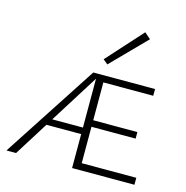

<svg xmlns="http://www.w3.org/2000/svg" viewBox="-105 -808 880 907"><g transform="rotate(15 335.0 -354.5)"><path d="M361 -516 338 -535 495 -709 525 -683ZM632 -34V0H327V-166H157L53 0H6L307 -462H609V-429H365V-244H581V-212H365V-34ZM327 -198V-437L177 -198Z"/></g></svg>

Font: Ysabeau SC Light
Style: Regular
Weight: 300
Designer: Christian Thalmann (Catharsis Fonts)
Version: Version 0.003